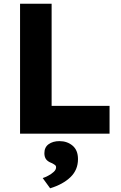

<svg xmlns="http://www.w3.org/2000/svg" viewBox="-20 -720 649 1034"><path d="M88 0V-700H258V-150H570V0ZM250 294 210 239Q223 235 240 226Q257 217 269.5 205.5Q282 194 282 181Q282 173 276 168.5Q270 164 258 158Q237 150 228 137.5Q219 125 219 105Q219 73 242 56.5Q265 40 300 40Q342 40 371 64.5Q400 89 400 137Q400 195 359.5 234Q319 273 250 294Z"/></svg>

Font: Lexend
Style: Bold
Weight: 700
Designer: Bonnie Shaver-Troup, Thomas Jockin
Foundry: Lexend
Version: Version 1.007; ttfautohint (v1.8.3)